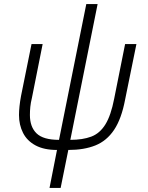

<svg xmlns="http://www.w3.org/2000/svg" viewBox="-20 -730 731 950"><path d="M280 200H225L262 12Q198 12 156 -10.5Q114 -33 94 -72.5Q74 -112 74 -161Q74 -180 76.5 -204Q79 -228 84 -255L136 -512H191L138 -246Q132 -222 130 -201.5Q128 -181 128 -161Q128 -102 161 -70Q194 -38 272 -38L407 -710H463L328 -38Q389 -38 431.5 -54Q474 -70 501.5 -114.5Q529 -159 545 -242L599 -512H655L599 -237Q581 -142 544.5 -87.5Q508 -33 452 -10.5Q396 12 318 12Z"/></svg>

Font: IBM Plex Sans Light
Style: Italic
Weight: 300
Italic angle: -11.31°
Designer: Mike Abbink, Paul van der Laan, Pieter van Rosmalen
Foundry: Bold Monday
Version: Version 3.201